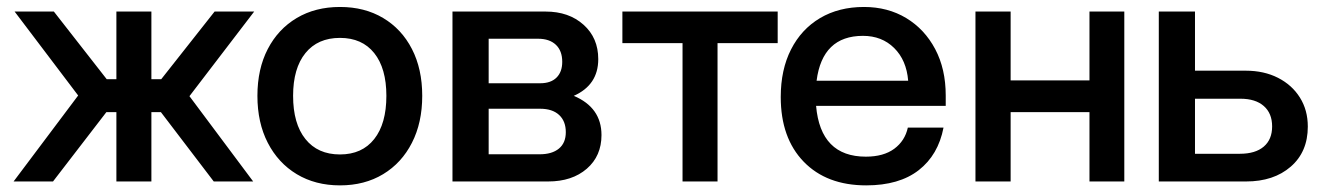

<svg xmlns="http://www.w3.org/2000/svg" viewBox="-20 -534 3906 565"><path d="M322.5 -500H425.5V-301H454.5L611.5 -500H728L537.5 -251L725 0H609L453.5 -204H425.5V0H322.5V-204H293L136 0H20L210 -253L23 -500H138.5L294 -301H322.5Z M737.5 -252Q737.5 -331 768 -389.8Q798.5 -448.5 853.2 -481Q908 -513.5 980.5 -513.5Q1053 -513.5 1107.5 -481Q1162 -448.5 1192.2 -389.8Q1222.5 -331 1222.5 -252Q1222.5 -173 1192.2 -113.8Q1162 -54.5 1107.5 -21.5Q1053 11.5 980.5 11.5Q908 11.5 853.2 -21.5Q798.5 -54.5 768 -113.8Q737.5 -173 737.5 -252ZM1117 -252Q1117 -333 1081.2 -377.8Q1045.5 -422.5 980.5 -422.5Q915 -422.5 878.8 -377.8Q842.5 -333 842.5 -252Q842.5 -170 878.8 -124.8Q915 -79.5 980.5 -79.5Q1045.5 -79.5 1081.2 -124.8Q1117 -170 1117 -252Z M1668.5 -252Q1750 -217.5 1750 -136.5Q1750 -75 1706.8 -37.5Q1663.5 0 1593 0H1311.5V-500H1585.5Q1654 -500 1697.2 -461.2Q1740.5 -422.5 1740.5 -360Q1740.5 -284 1668.5 -252ZM1569.5 -289Q1601 -289 1617.8 -305.8Q1634.5 -322.5 1634.5 -352Q1634.5 -384.5 1615.8 -402.2Q1597 -420 1563.5 -420H1418V-289ZM1568 -80Q1604.5 -80 1624.8 -96.8Q1645 -113.5 1645 -145Q1645 -177.5 1625.2 -195.8Q1605.5 -214 1569.5 -214H1418V-80Z M2268.5 -500V-407H2091.5V0H1988.5V-407H1811.5V-500Z M2277.5 -248.5Q2277.5 -329 2307.8 -388.5Q2338 -448 2393.2 -480.8Q2448.5 -513.5 2522.5 -513.5Q2592.5 -513.5 2646.8 -480.8Q2701 -448 2732 -389.5Q2763 -331 2763 -253V-222.5H2381.5Q2394.5 -73 2528 -73Q2580 -73 2611.5 -96.2Q2643 -119.5 2651.5 -158.5H2756.5Q2741 -78 2683.5 -33.2Q2626 11.5 2529 11.5Q2412.5 11.5 2345 -58.2Q2277.5 -128 2277.5 -248.5ZM2519.5 -428.5Q2400 -428.5 2383 -296.5H2652.5Q2647.5 -357 2611.2 -392.8Q2575 -428.5 2519.5 -428.5Z M2850.5 -500H2954V-297.5H3186V-500H3288.5V0H3186V-204H2954V0H2850.5Z M3646 -326Q3699.5 -326 3740.8 -305Q3782 -284 3805.2 -247Q3828.5 -210 3828.5 -161.5Q3828.5 -87 3778.2 -43.5Q3728 0 3647 0H3390V-500H3496.5V-326ZM3629 -81.5Q3674 -81.5 3698.8 -102.5Q3723.5 -123.5 3723.5 -162Q3723.5 -200.5 3699 -222Q3674.5 -243.5 3630 -243.5H3496.5V-81.5Z"/></svg>

Font: Overused Grotesk Medium
Style: Regular
Weight: 525
Version: Version 0.004